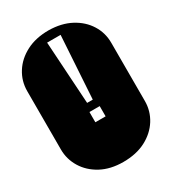

<svg xmlns="http://www.w3.org/2000/svg" viewBox="-168 -759 760 848"><g transform="rotate(-30 212.0 -334.5)"><path d="M210 0Q145 0 97.4 -25.6Q49.8 -51.3 23.9 -93.8Q-2 -136.2 -2 -186V-482.9Q-2 -534.2 24.7 -576.4Q51.3 -618.7 99.6 -643.8Q147.9 -668.9 213.9 -668.9Q278.8 -668 326.4 -642.6Q374 -617.2 400.1 -575.4Q426.3 -533.7 426.3 -482.9V-186Q426.3 -135.3 399.7 -92.8Q373 -50.3 324.7 -25.1Q276.4 0 210 0ZM201.2 -306.2H230L250 -625H181.2ZM189.9 -213.9H242.2V-266.1H189.9Z"/></g></svg>

Font: Monofett
Style: Regular
Weight: 400
Designer: Vernon Adams
Foundry: Vernon Adams
Version: Version 1.100; ttfautohint (v1.8.4.7-5d5b);gftools[0.9.28]